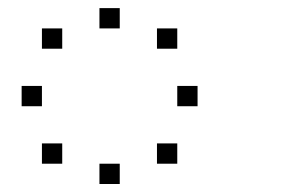

<svg xmlns="http://www.w3.org/2000/svg" viewBox="-20 -820 707 473"><path d="M416.7 -466.7V-416.7H366.7V-466.7ZM275 -416.7V-366.7H225V-416.7ZM133.3 -466.7V-416.7H83.3V-466.7ZM466.7 -608.3V-558.3H416.7V-608.3ZM83.3 -608.3V-558.3H33.3V-608.3ZM416.7 -750V-700H366.7V-750ZM275 -800V-750H225V-800ZM133.3 -750V-700H83.3V-750Z"/></svg>

Font: 0xA000-Boxes
Style: Boxes
Weight: 400
Version: Version 0.1